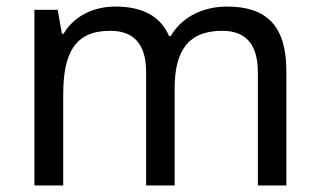

<svg xmlns="http://www.w3.org/2000/svg" viewBox="-20 -566 975 586"><path d="M673 -546C603 -546 537 -517 501 -456H496C470 -517 414 -546 332 -546C268 -546 207 -519 174 -463H169L156 -536H85V0H173V-278C173 -403 208 -472 316 -472C391 -472 426 -429 426 -345V0H513V-296C513 -410 554 -472 658 -472C732 -472 767 -429 767 -345V0H854V-349C854 -487 794 -546 673 -546Z"/></svg>

Font: Noto Sans Psalter Pahlavi
Style: Regular
Weight: 400
Designer: Monotype Design Team
Foundry: Monotype Imaging Inc.
Version: Version 2.002